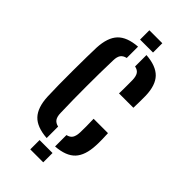

<svg xmlns="http://www.w3.org/2000/svg" viewBox="-251 -856 912 912"><g transform="rotate(45 205.0 -400.0)"><path d="M180.5 -93Q111 -98 79.5 -131.5Q48 -165 44.5 -234Q43 -266.5 42.5 -313.2Q42 -360 42.2 -409.2Q42.5 -458.5 43 -500.2Q43.5 -542 44.5 -564.5Q48 -635 79.8 -668.5Q111.5 -702 180.5 -707V-631Q161 -626.5 152.2 -614Q143.5 -601.5 143 -578Q141.5 -531.5 141 -487.8Q140.5 -444 140.5 -401Q140.5 -358 141 -314.2Q141.5 -270.5 143 -224Q143.5 -200 152.2 -187.2Q161 -174.5 180.5 -170ZM163.5 0V-62.5H250.5V0ZM237 -93V-169.5Q256.5 -174 264.8 -187Q273 -200 274 -224.5Q274.5 -242 274.5 -263.8Q274.5 -285.5 273.5 -315.5H370Q371 -300.5 371.5 -276Q372 -251.5 371 -234Q368 -165 336.8 -131.5Q305.5 -98 237 -93ZM273.5 -486Q274 -500.5 274.2 -517.8Q274.5 -535 274.2 -551Q274 -567 274 -578Q273 -601.5 264.8 -614Q256.5 -626.5 237 -630.5V-707Q305.5 -702 337.2 -669.2Q369 -636.5 371 -568Q371 -550.5 371 -526Q371 -501.5 370 -486ZM163.5 -737.5V-800H250.5V-737.5Z"/></g></svg>

Font: Big Shoulders Stencil Text Thin SemiBold
Style: Regular
Weight: 600
Version: Version 2.001